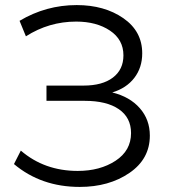

<svg xmlns="http://www.w3.org/2000/svg" viewBox="-20 -730 676 756"><path d="M422 -366Q491 -349 530.5 -304Q570 -259 570 -196Q570 -104 489.5 -49Q409 6 294 6Q142 6 35 -84L62 -137Q155 -57 286 -57Q374 -57 435 -97Q496 -137 496 -206Q496 -267 448 -300Q400 -333 313 -333H163V-393H309Q383 -393 424.5 -424.5Q466 -456 466 -512Q466 -574 413 -609.5Q360 -645 280 -645Q173 -645 82 -587L57 -648Q161 -710 282 -710Q391 -710 465.5 -658.5Q540 -607 540 -520Q540 -464 509 -423.5Q478 -383 422 -366Z"/></svg>

Font: Montserrat Alternates
Style: Regular
Weight: 400
Designer: Julieta Ulanovsky
Foundry: Julieta Ulanovsky
Version: Version 7.200;PS 007.200;hotconv 1.0.88;makeotf.lib2.5.64775